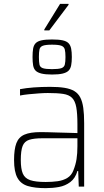

<svg xmlns="http://www.w3.org/2000/svg" viewBox="-20 -969 542 997"><path d="M217 8Q161 8 124.5 -3Q88 -14 70.5 -45.5Q53 -77 53 -138Q53 -194 65 -225.5Q77 -257 107 -270Q137 -283 191 -283Q204 -283 226 -282.5Q248 -282 276 -281Q304 -280 331.5 -279.5Q359 -279 382 -278V-324Q382 -380 376 -412.5Q370 -445 354 -461Q338 -477 307.5 -481.5Q277 -486 228 -486Q208 -486 181 -484Q154 -482 128.5 -479.5Q103 -477 84 -473V-506Q115 -512 155 -515Q195 -518 240 -518Q284 -518 315 -513Q346 -508 366 -496Q386 -484 397 -462.5Q408 -441 412.5 -408.5Q417 -376 417 -330V0H389L386 -81H382Q371 -43 345 -23.5Q319 -4 286 2Q253 8 217 8ZM217 -24Q251 -24 279.5 -28Q308 -32 329.5 -45Q351 -58 361 -84Q373 -114 377.5 -143Q382 -172 382 -210V-251H200Q156 -251 131.5 -243Q107 -235 97.5 -211Q88 -187 88 -138Q88 -92 98.5 -67.5Q109 -43 137 -33.5Q165 -24 217 -24ZM250 -582Q216 -582 195.5 -587Q175 -592 165 -602Q155 -612 152 -629.5Q149 -647 149 -673Q149 -699 152 -716.5Q155 -734 165 -744.5Q175 -755 195.5 -759.5Q216 -764 250 -764Q285 -764 305.5 -759.5Q326 -755 336 -744.5Q346 -734 349.5 -716.5Q353 -699 353 -673Q353 -647 349.5 -629.5Q346 -612 336 -602Q326 -592 305.5 -587Q285 -582 250 -582ZM250 -610Q284 -610 298.5 -615Q313 -620 316.5 -633.5Q320 -647 320 -673Q320 -698 316.5 -712Q313 -726 298.5 -731.5Q284 -737 250 -737Q217 -737 202.5 -731.5Q188 -726 185 -712Q182 -698 182 -673Q182 -647 185 -633.5Q188 -620 202.5 -615Q217 -610 250 -610ZM210 -811V-816L292 -949H336V-944L236 -811Z"/></svg>

Font: Saira SemiCondensed Thin
Style: Regular
Weight: 250
Width: 4
Designer: Hector Gatti with collaboration of the Omnibus-Type team
Foundry: Omnibus-Type
Version: Version 1.101